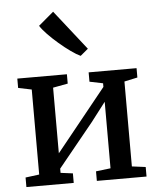

<svg xmlns="http://www.w3.org/2000/svg" viewBox="-58 -922 801 972"><g transform="rotate(-5 342.0 -436.0)"><path d="M36.5 0V-48.5L106.5 -57.5V-489.5L38.5 -503.5V-551H290.5V-503.5L215 -489.5V-156L284 -241.5L469 -471V-489.5L401 -503.5V-551H644.5V-503.5L577.5 -489V-57.5L647 -48.5V0H394.5V-48.5L469 -57.5V-395.5L395 -299L215 -78V-56.5L277 -48.5V0ZM367.5 -638Q348.5 -646.5 320 -666.8Q291.5 -687 261.5 -712.8Q231.5 -738.5 207.2 -763.8Q183 -789 171.5 -807.5L248.5 -872.5L407.5 -670.5L368.5 -638Z"/></g></svg>

Font: Merriweather 28pt Medium
Style: Regular
Weight: 500
Version: Version 2.100